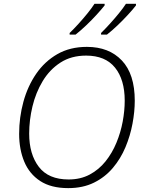

<svg xmlns="http://www.w3.org/2000/svg" viewBox="-20 -969 758 999"><path d="M335 9.8Q245.6 9.8 189.2 -27.1Q132.8 -64 106.2 -127.9Q79.6 -191.9 79.6 -272.5Q79.6 -358.4 101.8 -439.5Q124 -520.5 168.2 -585Q212.4 -649.4 278.3 -687.3Q344.2 -725.1 432.1 -725.1Q546.9 -725.1 614 -654.3Q681.2 -583.5 681.2 -444.8Q681.2 -388.2 669.4 -325.4Q657.7 -262.7 632.8 -203.1Q607.9 -143.6 567.4 -95.5Q526.9 -47.4 469.2 -18.8Q411.6 9.8 335 9.8ZM336.9 -35.2Q398.9 -35.2 446.8 -60.8Q494.6 -86.4 529.1 -129.4Q563.5 -172.4 585.7 -226.1Q607.9 -279.8 618.4 -336.4Q628.9 -393.1 628.9 -445.3Q628.9 -554.7 578.4 -617.2Q527.8 -679.7 428.2 -679.7Q350.6 -679.7 294.4 -643.3Q238.3 -606.9 202.1 -546.9Q166 -486.8 148.9 -415.3Q131.8 -343.8 131.8 -273.9Q131.8 -166.5 182.1 -100.8Q232.4 -35.2 336.9 -35.2ZM505.9 -789.1V-797.4Q526.4 -817.4 551 -844.5Q575.7 -871.6 598.4 -899.4Q621.1 -927.2 635.3 -949.2H687.5V-940.9Q671.9 -920.4 646.2 -892.6Q620.6 -864.7 591.8 -837.2Q563 -809.6 536.6 -789.1ZM342.3 -789.1V-797.4Q363.3 -817.4 387.9 -844.5Q412.6 -871.6 435.1 -899.4Q457.5 -927.2 471.7 -949.2H524.4V-940.9Q508.3 -920.4 482.9 -892.6Q457.5 -864.7 428.5 -837.2Q399.4 -809.6 373.5 -789.1Z"/></svg>

Font: Open Sans Light
Style: Italic
Weight: 300
Italic angle: -12°
Designer: Monotype Design Team
Foundry: Monotype Imaging Inc.
Version: Version 3.003; ttfautohint (v1.8.4)